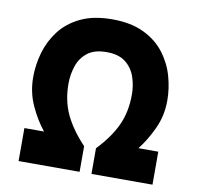

<svg xmlns="http://www.w3.org/2000/svg" viewBox="-79 -795 906 877"><g transform="rotate(10 373.5 -356.0)"><path d="M63 0V-153H154Q117.5 -198 89.8 -258.8Q62 -319.5 62 -390Q62 -446.5 78.2 -503.2Q94.5 -560 130.5 -607.2Q166.5 -654.5 226.2 -683.2Q286 -712 373 -712Q459.5 -712 519.2 -683.2Q579 -654.5 615.2 -607.2Q651.5 -560 667.8 -503.2Q684 -446.5 684 -390Q684 -319.5 655.8 -258.8Q627.5 -198 592 -153H684V0H401V-119Q462.5 -183.5 491.2 -246.2Q520 -309 520 -389Q520 -430 507 -469.2Q494 -508.5 462 -534.2Q430 -560 373 -560Q316.5 -560 284.5 -534.8Q252.5 -509.5 239.2 -470Q226 -430.5 226 -388Q226 -308.5 256 -245.2Q286 -182 346 -119V0Z"/></g></svg>

Font: Overpass Black
Style: Regular
Weight: 900
Designer: Delve Withrington, Dave Bailey, Thomas Jockin
Foundry: Delve Fonts LLC
Version: Version 4.000; ttfautohint (v1.8.3)